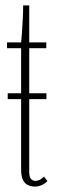

<svg xmlns="http://www.w3.org/2000/svg" viewBox="-20 -680 214 709"><path d="M8.5 -314V-335.5H151.5V-314ZM108.5 9Q96.5 9 84.8 4.2Q73 -0.5 65.5 -14Q58 -27.5 58 -55V-502H6V-523.5H58Q59.5 -535 61 -557.8Q62.5 -580.5 64 -607.8Q65.5 -635 65.5 -660H88V-523.5H151V-502H88V-44.5Q88 -25 95 -18.5Q102 -12 110 -12Q121 -12 129.8 -17.8Q138.5 -23.5 142.5 -28L155 -11.5Q148.5 -3.5 135.5 2.8Q122.5 9 108.5 9Z"/></svg>

Font: Imbue 48pt Thin
Style: Regular
Weight: 250
Designer: Tyler Finck
Foundry: Etcetera Type Company
Version: Version 1.102